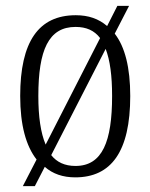

<svg xmlns="http://www.w3.org/2000/svg" viewBox="-20 -596 514 656"><path d="M105 -51 58 40H99L133 -26C160 -2 195 10 237 10C360 10 425 -78 425 -268C425 -365 407 -436 372 -481L421 -576H381L346 -507C317 -532 282 -544 239 -544C112 -544 49 -454 49 -268C49 -168 69 -97 105 -51ZM322 -466 136 -102C119 -142 111 -197 111 -268C111 -425 146 -504 238 -504C275 -504 302 -492 322 -466ZM238 -29C201 -29 174 -42 155 -66L341 -429C356 -390 363 -337 363 -268C363 -113 330 -29 238 -29Z"/></svg>

Font: Noto Serif Devanagari Condensed Light
Style: Regular
Weight: 300
Width: 3
Designer: Universal Thirst, Indian Type Foundry and the Monotype Design Team
Foundry: Monotype Imaging Inc.
Version: Version 2.004